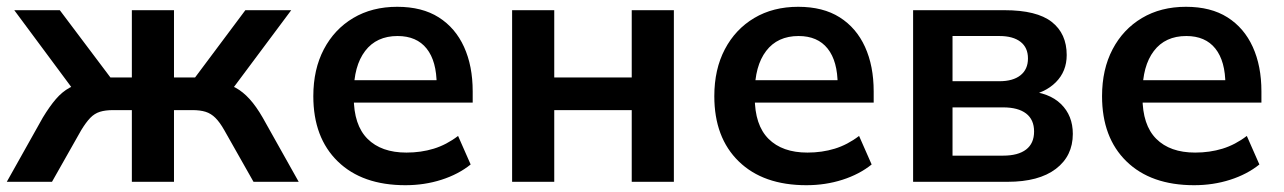

<svg xmlns="http://www.w3.org/2000/svg" viewBox="-25 -535 3777 565"><path d="M-5 0 101 -189Q121 -222 139.5 -243.5Q158 -265 180 -277Q202 -289 230 -292L204 -253L17 -505H151L300 -307H363V-505H487V-307H549L697 -505H832L644 -253L618 -292Q646 -289 668 -277Q690 -265 709.5 -243.5Q729 -222 748 -189L854 0H721L635 -152Q622 -175 609 -188Q596 -201 580 -206Q564 -211 541 -211H487V0H363V-211H308Q285 -211 269 -206Q253 -201 240.5 -188Q228 -175 214 -152L128 0Z M1168 10Q1041 10 969 -60Q897 -130 897 -252Q897 -331 928 -390Q959 -449 1014.5 -482Q1070 -515 1144 -515Q1217 -515 1266 -484Q1315 -453 1340.5 -397Q1366 -341 1366 -266V-233H998V-299H1277L1260 -285Q1260 -355 1230.5 -392Q1201 -429 1145 -429Q1083 -429 1049.5 -385Q1016 -341 1016 -262V-249Q1016 -167 1056.5 -126.5Q1097 -86 1171 -86Q1214 -86 1251.5 -97.5Q1289 -109 1323 -135L1360 -51Q1324 -22 1274 -6Q1224 10 1168 10Z M1482 0V-505H1606V-307H1834V-505H1958V0H1834V-211H1606V0Z M2348 10Q2221 10 2149 -60Q2077 -130 2077 -252Q2077 -331 2108 -390Q2139 -449 2194.5 -482Q2250 -515 2324 -515Q2397 -515 2446 -484Q2495 -453 2520.5 -397Q2546 -341 2546 -266V-233H2178V-299H2457L2440 -285Q2440 -355 2410.5 -392Q2381 -429 2325 -429Q2263 -429 2229.5 -385Q2196 -341 2196 -262V-249Q2196 -167 2236.5 -126.5Q2277 -86 2351 -86Q2394 -86 2431.5 -97.5Q2469 -109 2503 -135L2540 -51Q2504 -22 2454 -6Q2404 10 2348 10Z M2662 0V-505H2931Q3026 -505 3070 -470.5Q3114 -436 3114 -373Q3114 -325 3082 -293Q3050 -261 2997 -253V-267Q3062 -263 3097 -229Q3132 -195 3132 -141Q3132 -76 3082 -38Q3032 0 2940 0ZM2778 -77H2927Q2971 -77 2994.5 -95Q3018 -113 3018 -148Q3018 -183 2994.5 -201Q2971 -219 2927 -219H2778ZM2778 -296H2916Q2956 -296 2978 -313.5Q3000 -331 3000 -363Q3000 -395 2978 -412Q2956 -429 2916 -429H2778Z M3489 10Q3362 10 3290 -60Q3218 -130 3218 -252Q3218 -331 3249 -390Q3280 -449 3335.5 -482Q3391 -515 3465 -515Q3538 -515 3587 -484Q3636 -453 3661.5 -397Q3687 -341 3687 -266V-233H3319V-299H3598L3581 -285Q3581 -355 3551.5 -392Q3522 -429 3466 -429Q3404 -429 3370.5 -385Q3337 -341 3337 -262V-249Q3337 -167 3377.5 -126.5Q3418 -86 3492 -86Q3535 -86 3572.5 -97.5Q3610 -109 3644 -135L3681 -51Q3645 -22 3595 -6Q3545 10 3489 10Z"/></svg>

Font: Mulish ExtraLight
Style: Regular
Weight: 200
Designer: Vernon Adams
Foundry: Vernon Adams
Version: Version 3.603